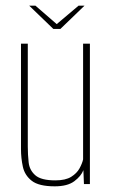

<svg xmlns="http://www.w3.org/2000/svg" viewBox="-20 -649 401 677"><path d="M173 8Q117 8 92 -11.5Q67 -31 60.5 -61.5Q54 -92 54 -123V-495H78V-132Q78 -104 81 -76.5Q84 -49 104.5 -31Q125 -13 175 -13Q211 -13 231 -25.5Q251 -38 260.5 -55.5Q270 -73 273 -87V-495H297V0H276L274 -49Q266 -28 242 -10Q218 8 173 8ZM168 -547 83 -629H105L180 -564L257 -629H278L193 -547Z"/></svg>

Font: Alumni Sans Thin
Style: Regular
Weight: 100
Designer: Robert E. Leuschke
Foundry: Robert E. Leuschke
Version: Version 1.018